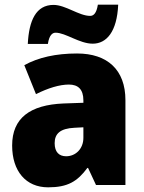

<svg xmlns="http://www.w3.org/2000/svg" viewBox="-20 -792 616 822"><path d="M99 -604H185C191 -644 206 -652 218 -652C261 -652 320 -605 377 -605C436 -605 481 -656 486 -772H399C393 -734 380 -724 366 -724C318 -724 261 -771 209 -771C134 -771 104 -704 99 -604ZM310 -563C219 -563 144 -546 84 -513L134 -389C186 -415 235 -430 275 -430C314 -430 337 -410 337 -362V-352L252 -349C109 -343 32 -287 32 -169C32 -59 91 10 186 10C270 10 311 -15 354 -73H357L391 0H517V-363C517 -494 439 -563 310 -563ZM299 -245 337 -247V-202C337 -155 304 -123 263 -123C233 -123 214 -141 214 -179C214 -220 238 -242 299 -245Z"/></svg>

Font: Noto Sans Sinhala SemiCondensed Black
Style: Regular
Weight: 900
Width: 4
Designer: Jelle Bosma - Monotype Design Team
Foundry: Monotype Imaging Inc.
Version: Version 2.006